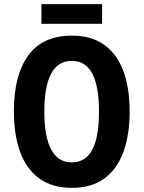

<svg xmlns="http://www.w3.org/2000/svg" viewBox="-20 -897 693 927"><path d="M606 -358Q606 -245 575.5 -162.5Q545 -80 483.5 -35Q422 10 327 10Q232 10 169.5 -35.5Q107 -81 77 -164Q47 -247 47 -359Q47 -535 117 -630Q187 -725 327 -725Q422 -725 484 -680Q546 -635 576 -553Q606 -471 606 -358ZM194 -358Q194 -238 227 -175.5Q260 -113 326 -113Q394 -113 426 -175Q458 -237 458 -358Q458 -479 426 -541Q394 -603 327 -603Q259 -603 226.5 -540.5Q194 -478 194 -358ZM473 -877V-782H180V-877Z"/></svg>

Font: Noto Sans Lao Condensed
Style: Bold
Weight: 700
Width: 3
Designer: Monotype Design Team
Foundry: Monotype Imaging Inc.
Version: Version 2.003; ttfautohint (v1.8.4.7-5d5b)